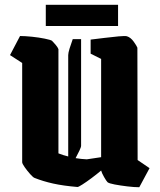

<svg xmlns="http://www.w3.org/2000/svg" viewBox="-20 -773 672 805"><path d="M73 -509 22 -542 64 -622Q85 -622 114 -619Q143 -616 167.5 -611Q192 -606 198 -602Q204 -596 213 -585.5Q222 -575 225 -567V-130Q245 -122 266 -117V-542Q266 -551 271.5 -569Q277 -587 285 -609H320V-162Q320 -156 313 -141.5Q306 -127 297 -110Q320 -106 344 -105L404 -114V-526L360 -548V-607Q385 -610 417.5 -614Q450 -618 477 -620.5Q504 -623 512 -621Q528 -616 540.5 -598.5Q553 -581 556 -573L557 -102L607 -68L564 12Q543 12 514 8.5Q485 5 461 0.5Q437 -4 431 -9Q426 -14 416.5 -30.5Q407 -47 404 -58Q385 -42 363.5 -26Q342 -10 325.5 0.5Q309 11 305 11Q245 6 202.5 -3.5Q160 -13 125 -27Q119 -29 106.5 -43Q94 -57 83.5 -72Q73 -87 73 -93ZM172 -664V-753H475V-664Z"/></svg>

Font: Grenze Gotisch ExtraBold
Style: Regular
Weight: 800
Designer: Renata Polastri
Foundry: Omnibus-Type
Version: Version 1.001